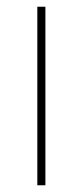

<svg xmlns="http://www.w3.org/2000/svg" viewBox="-20 -551 242 571"><path d="M91 0V-531H115V0Z"/></svg>

Font: Exo Thin Thin
Style: Regular
Weight: 250
Version: Version 2.000